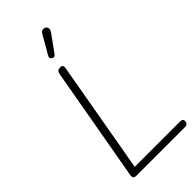

<svg xmlns="http://www.w3.org/2000/svg" viewBox="-361 -1287 1366 1366"><g transform="rotate(-45 322.5 -603.5)"><path d="M123 0Q106.5 0 100.5 -8.2Q94.5 -16.5 96.5 -31L249.5 -895Q252 -911.5 260 -920Q268 -928.5 286.5 -928.5Q304.5 -928.5 308.2 -919.2Q312 -910 308.5 -891L161 -53H614Q632 -53 638.5 -47.5Q645 -42 645 -31.5Q645 -19.5 638 -9.8Q631 0 614 0ZM293.5 -1015Q285.5 -1020 281.5 -1027.5Q277.5 -1035 286.5 -1050.5L363.5 -1184.5Q376 -1206 391.2 -1206.8Q406.5 -1207.5 415.5 -1200Q427 -1189.5 426.5 -1176.8Q426 -1164 417.5 -1152L325 -1024Q316 -1011.5 308.2 -1011.2Q300.5 -1011 293.5 -1015Z"/></g></svg>

Font: Edu VIC WA NT Hand Pre
Style: Regular
Weight: 400
Designer: Tina and Corey Anderson, Eben Sorkin, Mirko Velimirovic
Foundry: Google for Education
Version: Version 1.000